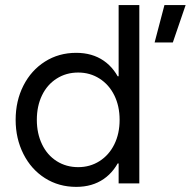

<svg xmlns="http://www.w3.org/2000/svg" viewBox="-20 -727 756 761"><path d="M532.2 -707H450.2V-385.7L471.7 -252L450.2 -101.6V0H532.2ZM434.6 -79.1H496.1V-424.8H434.6L484.4 -252Q484.4 -335.9 460.4 -395.5Q436.5 -455.1 391.1 -486.3Q345.7 -517.6 282.2 -517.6Q212.9 -517.6 158.2 -482.9Q103.5 -448.2 72.8 -387.7Q42 -327.1 42 -252Q42 -177.7 72.8 -116.7Q103.5 -55.7 158.2 -21Q212.9 13.7 282.2 13.7Q345.7 13.7 391.1 -17.6Q436.5 -48.8 460.4 -108.4Q484.4 -168 484.4 -252ZM126 -252Q126 -306.6 146.5 -349.1Q167 -391.6 204.6 -415.5Q242.2 -439.5 290 -439.5Q336.9 -439.5 374.5 -415.5Q412.1 -391.6 433.1 -349.1Q454.1 -306.6 454.1 -252Q454.1 -197.3 433.1 -154.8Q412.1 -112.3 374.5 -88.4Q336.9 -64.5 290 -64.5Q242.2 -64.5 204.6 -88.4Q167 -112.3 146.5 -155.3Q126 -198.2 126 -252ZM592.8 -558.6 631.8 -707H715.8L665 -558.6Z"/></svg>

Font: Wanted Sans Std Variable
Style: Regular
Weight: 400
Designer: Original Design by Kil Hyung-jin and Kang Hanbin, Wanted Lab, Inc;
Foundry: Wanted Lab, Inc.
Version: Version 1.003;Glyphs 3.2 (3227)